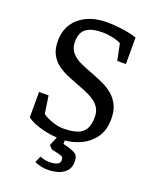

<svg xmlns="http://www.w3.org/2000/svg" viewBox="-155 -748 824 1023"><g transform="rotate(20 257.0 -236.5)"><path d="M241 187Q218 187 201.5 182.5Q185 178 167 171L183 134Q195 139 207.5 142Q220 145 237 145Q267 145 281.5 137Q296 129 296 115Q296 99 288 94Q280 89 265 86L228 78L209 59L230 9Q194 7 159.5 -1Q125 -9 98 -20.5Q71 -32 58 -44V-187H112L127 -87Q149 -71 182.5 -59.5Q216 -48 244 -48Q291 -48 321.5 -58Q352 -68 367.5 -92.5Q383 -117 383 -162Q383 -190 372.5 -209.5Q362 -229 344 -243Q326 -257 302.5 -268Q279 -279 254 -288Q221 -301 186.5 -314.5Q152 -328 123 -348Q94 -368 76.5 -399Q59 -430 59 -477Q59 -533 85 -573.5Q111 -614 159 -637Q207 -660 273 -660Q306 -660 341 -656Q376 -652 403.5 -646Q431 -640 442 -635V-485H393L374 -578Q357 -588 327 -594.5Q297 -601 270 -601Q220 -601 193 -588.5Q166 -576 156 -554.5Q146 -533 146 -505Q146 -467 167 -443Q188 -419 222 -404Q256 -389 294 -375Q326 -363 357 -348.5Q388 -334 413 -313Q438 -292 453.5 -260.5Q469 -229 469 -184Q469 -119 440 -78Q411 -37 367 -16Q323 5 275 9V29L292 33Q321 40 342.5 51.5Q364 63 364 96Q364 131 345.5 151Q327 171 299 179Q271 187 241 187Z"/></g></svg>

Font: Faustina Light
Style: Regular
Weight: 400
Version: Version 1.200